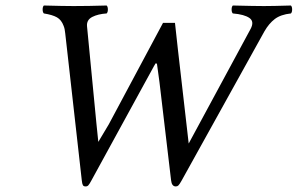

<svg xmlns="http://www.w3.org/2000/svg" viewBox="-20 -667 1081 697"><path d="M615.2 -584Q622.1 -520 626 -485.8L665 -146L889.2 -561Q904.3 -588.4 885.7 -601.6Q867.2 -614.7 825.2 -618.2Q820.8 -622.6 820.8 -632.6Q820.8 -642.6 825.2 -647Q905.3 -645 938 -645Q969.7 -645 1036.1 -647Q1040.5 -642.6 1040.5 -632.6Q1040.5 -622.6 1036.1 -618.2Q999 -614.3 977.5 -597.9Q956.1 -581.5 939.9 -553.2L639.2 -11.2Q631.8 2 627.9 5.9Q624 9.8 618.2 9.8Q603.5 9.8 601.1 -12.2L559.1 -367.2Q557.1 -385.3 554 -404.8Q550.8 -424.3 549.8 -435.1Q548.8 -437 544.9 -437Q541 -431.2 527.8 -406.5Q514.6 -381.8 507.8 -370.1L312 -12.2Q304.7 1.5 300.8 5.6Q296.9 9.8 291 9.8Q283.7 9.8 281 5.4Q278.3 1 276.9 -12.2L216.8 -545.9Q215.3 -563 210.9 -573.2Q203.1 -594.7 186.8 -604Q170.4 -613.3 139.2 -618.2Q134.8 -622.6 134.8 -632.6Q134.8 -642.6 139.2 -647Q211.4 -645 247.1 -645Q300.8 -645 367.2 -647Q371.6 -642.6 371.6 -632.6Q371.6 -622.6 367.2 -618.2Q335.9 -616.2 314.9 -605.5Q293.9 -594.7 295.9 -571.8L330.1 -217.8L336.9 -151.9L375 -215.8L571.8 -584Z"/></svg>

Font: Common Serif
Style: Italic
Weight: 400
Italic angle: -12°
Designer: Philipp H. Poll, Khaled Hosny
Foundry: Stefan Peev, Context Ltd.
Version: Version 1.026